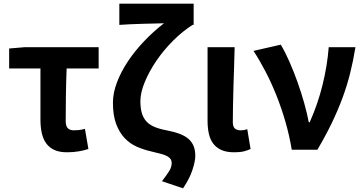

<svg xmlns="http://www.w3.org/2000/svg" viewBox="-20 -818 1982 1049"><path d="M346 14Q305 14 277.5 1.5Q250 -11 233 -34Q216 -57 208.5 -90Q201 -123 201 -164V-444H30V-553L112 -560H519V-444H344Q341 -365 340 -291Q339 -217 339 -157Q339 -128 351 -117Q363 -106 383 -106Q398 -106 412 -107.5Q426 -109 444 -114L463 -4Q439 4 409.5 9Q380 14 346 14Z M865 172Q891 138 904.5 116.5Q918 95 918 73Q918 61 913 52.5Q908 44 895.5 36.5Q883 29 861 23Q839 17 805 9Q765 0 727.5 -16.5Q690 -33 661 -63.5Q632 -94 614.5 -141Q597 -188 597 -257Q597 -310 619 -368Q641 -426 679 -483Q717 -540 768 -593.5Q819 -647 876 -691Q856 -690 825.5 -689.5Q795 -689 760.5 -688Q726 -687 692 -685.5Q658 -684 632 -682V-798H1038V-682H1032Q977 -647 925.5 -595.5Q874 -544 834.5 -486Q795 -428 771 -370Q747 -312 747 -265Q747 -227 755 -200Q763 -173 780 -154.5Q797 -136 824.5 -124.5Q852 -113 890 -106Q932 -98 962 -86.5Q992 -75 1010.5 -58.5Q1029 -42 1038 -19.5Q1047 3 1047 34Q1047 62 1031.5 110Q1016 158 980 211Z M1259 14Q1217 14 1189.5 1.5Q1162 -11 1145 -33.5Q1128 -56 1121 -88Q1114 -120 1114 -159V-560H1262Q1261 -509 1259 -453.5Q1257 -398 1255.5 -344Q1254 -290 1253 -240.5Q1252 -191 1252 -152Q1252 -126 1263 -116Q1274 -106 1297 -106Q1313 -106 1331 -112L1349 -4Q1332 4 1312 9Q1292 14 1259 14Z M1574 0Q1561 -78 1539.5 -152.5Q1518 -227 1490.5 -296Q1463 -365 1431 -426.5Q1399 -488 1365 -540L1514 -574Q1538 -534 1561.5 -480.5Q1585 -427 1605.5 -369.5Q1626 -312 1642 -255Q1658 -198 1667 -150H1672Q1716 -248 1742 -353Q1768 -458 1776 -560H1922Q1910 -486 1893 -418Q1876 -350 1851 -282.5Q1826 -215 1792.5 -145.5Q1759 -76 1714 0H1574Z"/></svg>

Font: SpoqaHanSansJP-Bold
Style: Regular
Weight: 700
Designer: [Source Han Sans]
Ryoko NISHIZUKA  (kana & ideographs); Paul D. Hunt (Latin, Greek & Cyrillic); Wenlong ZHANG  (bopomofo
Foundry: Spoqa (http://bi.spoqa.com)
Version: Version 1.002.20150607